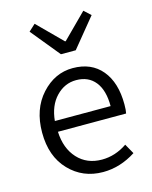

<svg xmlns="http://www.w3.org/2000/svg" viewBox="-124 -910 797 1004"><g transform="rotate(-15 274.5 -408.0)"><path d="M308.6 12.7Q199.2 12.7 126 -63.5Q52.7 -139.6 52.7 -268.6Q52.7 -395.5 124.5 -474.6Q196.3 -553.7 293.9 -553.7Q394.5 -553.7 450.7 -486.3Q506.8 -418.9 506.8 -300.8Q506.8 -268.6 502.9 -252H133.8Q137.7 -161.1 188 -106.4Q238.3 -51.8 319.3 -51.8Q391.6 -51.8 456.1 -95.7L486.3 -42Q401.4 12.7 308.6 12.7ZM132.8 -310.5H434.6Q434.6 -396.5 397.9 -442.4Q361.3 -488.3 294.9 -488.3Q232.4 -488.3 186.5 -440.4Q140.6 -392.6 132.8 -310.5ZM253.9 -639.6 126 -795.9 162.1 -829.1 292 -699.2H295.9L425.8 -829.1L461.9 -795.9L334 -639.6Z"/></g></svg>

Font: Gen Shin Gothic Normal
Style: Regular
Weight: 300
Designer: [Source Han Sans]
Ryoko NISHIZUKA  (kana & ideographs); Paul D. Hunt (Latin, Greek & Cyrillic); Wenlong ZHANG  (bopomofo
Version: Version 1.002.20150607